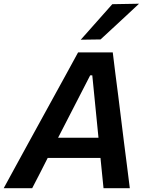

<svg xmlns="http://www.w3.org/2000/svg" viewBox="-48 -988 780 1008"><path d="M-28.5 0Q3 -58 38 -122Q73 -185.5 104.5 -243.5L238.5 -487.5Q273 -550.5 302.5 -604Q331.5 -657.5 362 -713H544Q550.5 -658.5 557.2 -605.5Q564 -552.5 572.5 -487L603 -240.5Q610.5 -182.5 618.5 -119.5Q626.5 -56.5 633.5 0H495.5Q491.5 -38.5 487.5 -79L479.5 -159H202.5Q182.5 -119 161.8 -78.8Q141 -38.5 121 0ZM425.5 -592.5 257 -265H469L436.5 -592.5ZM376 -779.5Q418.5 -827 459 -873Q500 -919 541.5 -966L682 -968.5Q630 -920 579.5 -873Q529 -826 480 -781Z"/></svg>

Font: Heraclito SemiBold
Style: Italic
Weight: 600
Italic angle: -12°
Designer: Kostas Bartsokas (font) & Cristiano Sobral (main changes)
Foundry: Kostas Bartsokas (font) & Cristiano Sobral (main changes)
Version: Version 1.00;July 8, 2020;FontCreator 13.0.0.2655 64-bit